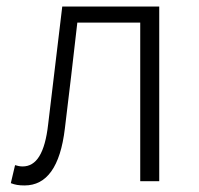

<svg xmlns="http://www.w3.org/2000/svg" viewBox="-20 -553 606 586"><path d="M55 13C122 13 164 -43 178 -161C191 -269 204 -376 216 -484H408V0H466V-533H170C156 -413 141 -294 127 -174C117 -85 91 -45 49 -45C40 -45 33 -47 26 -49L13 6C26 11 37 13 55 13Z"/></svg>

Font: Noto Sans CJK Light
Style: Regular
Weight: 300
Designer: Ryoko NISHIZUKA (kana & ideographs); Paul D. Hunt (Latin, Greek & Cyrillic); Wenlong ZHANG (bopomofo); Sandoll Communica
Foundry: Adobe Systems Incorporated
Version: Version 1.000;PS 1;hotconv 1.0.78;makeotf.lib2.5.61930